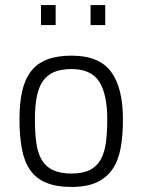

<svg xmlns="http://www.w3.org/2000/svg" viewBox="-20 -729 574 759"><path d="M263 -509Q372 -509 419 -445.5Q466 -382 466 -257Q466 -194 457 -144Q448 -94 424.5 -60Q401 -26 362 -8Q323 10 263 10Q203 10 163 -6.5Q123 -23 99.5 -56.5Q76 -90 66.5 -140.5Q57 -191 57 -258Q57 -321 67.5 -368Q78 -415 102 -446.5Q126 -478 165.5 -493.5Q205 -509 263 -509ZM263 -43Q308 -43 336 -57.5Q364 -72 379 -100Q394 -128 399 -167.5Q404 -207 404 -257Q404 -357 372 -406.5Q340 -456 263 -456Q222 -456 194.5 -444.5Q167 -433 150 -409Q133 -385 125.5 -347.5Q118 -310 118 -258Q118 -205 123.5 -164.5Q129 -124 145 -97Q161 -70 189.5 -56.5Q218 -43 263 -43ZM142 -709H200V-630H142ZM338 -709H396V-630H338Z"/></svg>

Font: Panefresco 250wt
Style: Regular
Weight: 300
Version: Version 1.000